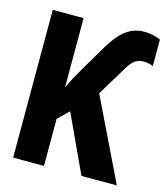

<svg xmlns="http://www.w3.org/2000/svg" viewBox="-109 -811 781 896"><g transform="rotate(15 281.5 -363.0)"><path d="M38 0H187V-227L239 -278L368 0H539L348 -394L437 -541C459 -577 480 -591 510 -591C530 -591 547 -586 557 -581V-709C541 -717 514 -726 479 -726C396 -726 352 -671 299 -579L240 -479C223 -450 204 -416 187 -379V-714H38Z"/></g></svg>

Font: Noto Sans Mono SemiCondensed ExtraBold
Style: Regular
Weight: 800
Width: 4
Designer: Monotype Design Team
Foundry: Monotype Imaging Inc.
Version: Version 2.014